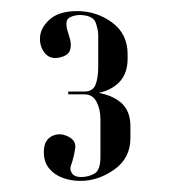

<svg xmlns="http://www.w3.org/2000/svg" viewBox="-20 -721 307 346"><path d="M131 -551H103V-556H132Q147 -556 152 -568Q157 -580 157 -601V-658Q157 -667 152.5 -680Q148 -693 125 -694Q114 -694 105.5 -689.5Q97 -685 101 -668Q103 -661 106 -651Q109 -641 106.5 -631.5Q104 -622 90 -618Q72 -613 62 -624Q52 -635 52 -651Q52 -670 69 -685.5Q86 -701 119 -701Q154 -701 182 -680.5Q210 -660 210 -623V-615Q210 -584 189 -567.5Q168 -551 131 -551ZM103 -556H131Q168 -556 191.5 -541Q215 -526 215 -494V-472Q215 -436 186 -415.5Q157 -395 125 -395Q108 -395 93 -400.5Q78 -406 68.5 -417.5Q59 -429 59 -447Q59 -467 71.5 -474.5Q84 -482 98 -477Q118 -470 115.5 -453.5Q113 -437 108 -423Q105 -416 109.5 -409Q114 -402 126 -402Q139 -402 150 -408Q161 -414 161 -438V-506Q161 -524 154 -537.5Q147 -551 132 -551H103Z"/></svg>

Font: Emberly Black
Style: Regular
Weight: 900
Designer: Rajesh Rajput
Foundry: Rajesh Rajput
Version: Version 1.000